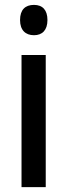

<svg xmlns="http://www.w3.org/2000/svg" viewBox="-20 -765 276 785"><path d="M119 -745C83 -745 62 -725 62 -683C62 -642 84 -621 119 -621C153 -621 174 -642 174 -683C174 -724 154 -745 119 -745ZM167 -540H68V0H167Z"/></svg>

Font: Noto Sans Lao Looped Condensed Medium
Style: Regular
Weight: 500
Width: 3
Designer: Mark Frömberg, Ben Mitchell
Foundry: The Fontpad Ltd
Version: Version 1.002